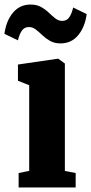

<svg xmlns="http://www.w3.org/2000/svg" viewBox="-52 -825 402 845"><path d="M30 0V-63.5L76.5 -73V-450L27 -469.5V-541L201.5 -566.5H204.5L233.5 -545.5V-72.5L281 -63.5V0ZM-32.5 -676Q-25 -733 5 -769Q35 -805 82.5 -805Q109.5 -805 128.8 -794.2Q148 -783.5 162.8 -769.2Q177.5 -755 191.5 -744Q205.5 -733 222 -733Q242 -733 253 -749.2Q264 -765.5 270 -792L329.5 -763Q322 -706 292 -670Q262 -634 214.5 -634Q187.5 -634 168.2 -645Q149 -656 134.2 -670.2Q119.5 -684.5 105.5 -695.2Q91.5 -706 75.5 -706Q55 -706 44 -689.8Q33 -673.5 27 -647.5Z"/></svg>

Font: Merriweather 24pt SemiCondensed Black
Style: Regular
Weight: 900
Width: 4
Designer: Eben Sorkin
Foundry: Eben Sorkin
Version: Version 2.100